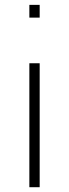

<svg xmlns="http://www.w3.org/2000/svg" viewBox="-20 -781 288 801"><path d="M145.5 -707.5H102.5V-760.7H145.5ZM145.5 0H102.5V-517.1H145.5Z"/></svg>

Font: Ufes Sans Thin
Style: Regular
Weight: 100
Designer: Ricardo Esteves & Thais Bronze
Foundry: ProDesignUfes - Ricardo Esteves, Thais Bronze (This is a derivative work, based on Roboto family, by Christian Robertson
Version: Version 2.0